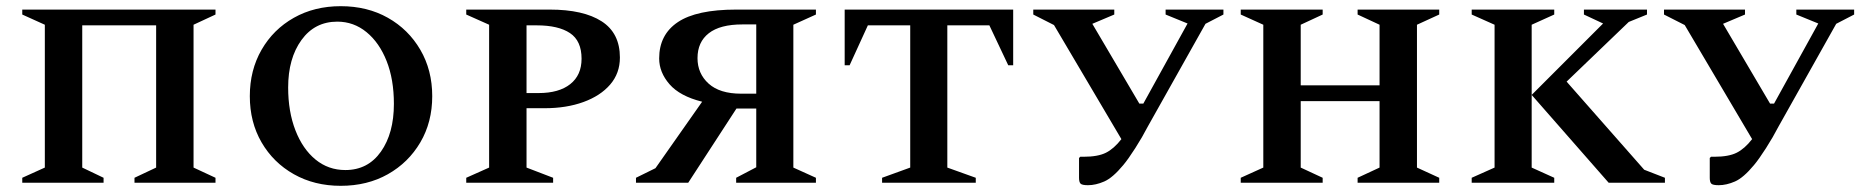

<svg xmlns="http://www.w3.org/2000/svg" viewBox="-20 -591 6021 621"><path d="M52 0V-16L125 -49V-511L52 -544V-560H677V-544L606 -511V-49L677 -16V0H415V-16L485 -49V-509H246V-49L315 -16V0Z M1082 10Q997 10 930.5 -27.5Q864 -65 826 -130.5Q788 -196 788 -280Q788 -364 826 -430Q864 -496 930.5 -533.5Q997 -571 1082 -571Q1168 -571 1234.5 -533.5Q1301 -496 1339.5 -430Q1378 -364 1378 -280Q1378 -196 1339.5 -130.5Q1301 -65 1234.5 -27.5Q1168 10 1082 10ZM1097 -41Q1170 -41 1212 -100.5Q1254 -160 1254 -255Q1254 -334 1230.5 -393.5Q1207 -453 1165.5 -487Q1124 -521 1071 -521Q998 -521 955 -461.5Q912 -402 912 -308Q912 -230 935.5 -169.5Q959 -109 1000.5 -75Q1042 -41 1097 -41Z M1488 0V-16L1562 -49V-511L1488 -544V-560H1758Q1867 -560 1926 -522Q1985 -484 1985 -405Q1985 -354 1953.5 -317.5Q1922 -281 1867 -261Q1812 -241 1742 -241H1683V-49L1769 -16V0ZM1683 -509V-290H1722Q1788 -290 1824.5 -319Q1861 -348 1861 -401Q1861 -459 1823.5 -484Q1786 -509 1716 -509Z M2206 0H2037V-16L2100 -47L2251 -262Q2179 -280 2145.5 -318.5Q2112 -357 2112 -402Q2112 -479 2172.5 -519.5Q2233 -560 2361 -560H2619V-544L2546 -511V-49L2619 -16V0H2361V-16L2426 -50V-240H2362ZM2377 -288H2426V-512H2381Q2309 -512 2272.5 -483.5Q2236 -455 2236 -403Q2236 -353 2272 -320.5Q2308 -288 2377 -288Z M2833 0V-16L2924 -49V-509H2787L2728 -380H2712V-560H3257V-380H3241L3180 -509H3044V-49L3136 -16V0Z M3613 -57Q3579 -16 3551.5 -4Q3524 8 3499 8Q3480 8 3475 3Q3470 -2 3470 -16V-80L3474 -84H3485Q3531 -84 3557 -97Q3583 -110 3607 -141L3389 -510L3322 -544V-560H3584V-544L3513 -514L3665 -256H3678L3821 -515L3750 -544V-560H3937V-544L3879 -514L3692 -181Q3675 -148 3652 -112Q3629 -76 3613 -57Z M3993 0V-16L4066 -49V-511L3993 -544V-560H4258V-544L4187 -511V-315H4442V-511L4371 -544V-560H4635V-544L4563 -511V-49L4635 -16V0H4371V-16L4442 -49V-264H4187V-49L4258 -16V0Z M4740 0V-16L4814 -49V-511L4740 -544V-560H5007V-544L4934 -511V-49L5007 -16V0ZM5183 0 4934 -284 5165 -515 5103 -544V-560H5307V-544L5248 -520L5047 -327L5298 -42L5365 -16V0Z M5653 -57Q5619 -16 5591.5 -4Q5564 8 5539 8Q5520 8 5515 3Q5510 -2 5510 -16V-80L5514 -84H5525Q5571 -84 5597 -97Q5623 -110 5647 -141L5429 -510L5362 -544V-560H5624V-544L5553 -514L5705 -256H5718L5861 -515L5790 -544V-560H5977V-544L5919 -514L5732 -181Q5715 -148 5692 -112Q5669 -76 5653 -57Z"/></svg>

Font: Spectral SC SemiBold
Style: Regular
Weight: 600
Designer: Jean-Baptiste Levee
Foundry: Production Type
Version: Version 2.001